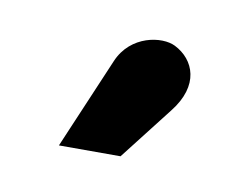

<svg xmlns="http://www.w3.org/2000/svg" viewBox="-34 -770 289 224"><g transform="rotate(10 111.0 -658.5)"><path d="M119 -588 168 -651C195 -685 183 -714 159 -726C143 -734 106 -729 92 -696L46 -588Z"/></g></svg>

Font: Advent Pro
Style: Bold
Weight: 700
Designer: Andreas Kalpakidis
Foundry: Andreas Kalpakidis
Version: Version 2.002 2008